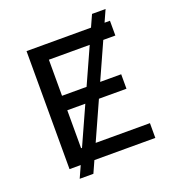

<svg xmlns="http://www.w3.org/2000/svg" viewBox="-149 -885 968 1070"><g transform="rotate(-20 335.0 -350.0)"><path d="M518.6 -770H598.9L220.9 70H139.7ZM104.7 -700H599.4L599.6 -612.4H205.4V-87.6H613.7V0H104.9ZM197 -398.4H556.3V-312.6H197Z"/></g></svg>

Font: iiserrat Thin
Style: Regular
Weight: 100
Designer: Akira Ohta
Foundry: Akira Ohta
Version: Version 1.200;Glyphs 3.3.1 (3343)